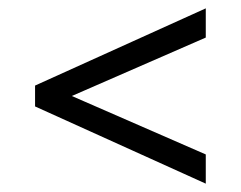

<svg xmlns="http://www.w3.org/2000/svg" viewBox="-20 -565 577 460"><path d="M473 -125 64 -310V-360L473 -545V-475L120 -321V-349L473 -195Z"/></svg>

Font: Outfit Thin Light
Style: Regular
Weight: 300
Version: Version 1.100;gftools[0.9.27]